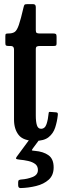

<svg xmlns="http://www.w3.org/2000/svg" viewBox="-20 -686 312 952"><path d="M266.5 -114Q263 -82.5 253.5 -53.2Q244 -24 221 -5.8Q198 12.5 154.5 12.5Q95.5 12.5 72.5 -16.8Q49.5 -46 49.5 -93V-440.5Q49.5 -458 33.5 -458H23.5Q13 -458 9.8 -460.5Q6.5 -463 6.5 -473V-506Q6.5 -516 9.2 -518Q12 -520 22 -520Q41.5 -520 52.8 -527.5Q64 -535 73.5 -562.5Q83 -590 97 -650.5Q99 -659 101.5 -662.2Q104 -665.5 115.5 -665.5H144Q157.5 -665.5 157.5 -651V-536Q157.5 -525.5 162 -522.8Q166.5 -520 176.5 -520H244.5Q254 -520 257.2 -517Q260.5 -514 260.5 -504V-470.5Q260.5 -461.5 256.8 -459.8Q253 -458 244.5 -458H177.5Q167.5 -458 162.5 -455.2Q157.5 -452.5 157.5 -441.5V-113.5Q157.5 -82.5 163 -65Q168.5 -47.5 183.5 -47.5Q203 -47.5 210.8 -71Q218.5 -94.5 221 -123Q221.5 -131.5 226 -131.2Q230.5 -131 239 -130.5L258 -129Q264.5 -128.5 266 -125Q267.5 -121.5 266.5 -114ZM70 232V217.5Q70 209.5 74 207Q78 204.5 85.5 204Q116 202 142 191.5Q168 181 168 157Q168 137.5 154.5 127.2Q141 117 120 112.2Q99 107.5 76.5 105.5Q62 104 60 101Q58 98 63 91L139 -12Q142.5 -17 151 -17H179.5Q191 -17 190 -14.8Q189 -12.5 185 -7L143.5 49Q137 58 138.2 59.5Q139.5 61 153 62Q195 65.5 220.5 83.8Q246 102 246 144Q246 183 221.5 205Q197 227 159.2 236.2Q121.5 245.5 82.5 246.5Q70 247 70 232Z"/></svg>

Font: Besley* Condensed Medium
Style: Regular
Weight: 500
Width: 3
Designer: Owen Earl
Foundry: indestructible type*
Version: Version 3.000; ttfautohint (v1.8.3)